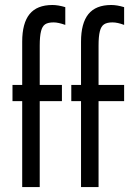

<svg xmlns="http://www.w3.org/2000/svg" viewBox="-20 -761 525 781"><path d="M270 -349.6V-415.5H309.6V-591.3Q309.6 -666.5 339.6 -703.6Q369.6 -740.7 432.6 -740.7Q456.1 -740.7 484.9 -731.9V-659.7Q458 -669.9 437.5 -669.9Q415 -669.9 403.1 -661.9Q391.1 -653.8 386.2 -633.8Q380.9 -613.3 380.9 -575.2V-415.5H484.9V-349.6H380.9V0H309.6V-349.6ZM30.8 -415.5H70.3V-591.3Q70.3 -666.5 100.3 -703.6Q130.4 -740.7 193.4 -740.7Q216.3 -740.7 245.6 -731.9V-659.7Q216.8 -669.9 198.2 -669.9Q175.3 -669.9 163.6 -662.1Q151.9 -654.3 147 -634.3Q141.6 -613.8 141.6 -575.2V-415.5H231.9V-349.6H141.6V0H70.3V-349.6H30.8Z"/></svg>

Font: NMS Futura Pro Book
Style: Regular
Weight: 400
Designer: Blend3rman
Version: Version 0.1